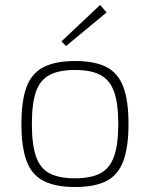

<svg xmlns="http://www.w3.org/2000/svg" viewBox="-20 -739 602 771"><path d="M281 -494Q361 -494 408 -469.5Q455 -445 475.5 -389.5Q496 -334 496 -241Q496 -149 475.5 -93Q455 -37 408 -12.5Q361 12 281 12Q203 12 155 -12.5Q107 -37 86.5 -93Q66 -149 66 -241Q66 -334 86.5 -389.5Q107 -445 155 -469.5Q203 -494 281 -494ZM281 -458Q217 -458 179 -438Q141 -418 124.5 -371Q108 -324 108 -241Q108 -159 124.5 -111Q141 -63 179 -43Q217 -23 281 -23Q345 -23 383 -43Q421 -63 438 -111Q455 -159 455 -241Q455 -324 438 -371Q421 -418 383 -438Q345 -458 281 -458ZM382 -719 408 -689 245 -554 227 -573Z"/></svg>

Font: Exo 2 ExtraLight
Style: Regular
Weight: 250
Designer: Natanael Gama
Foundry: Natanael Gama
Version: Version 2.010